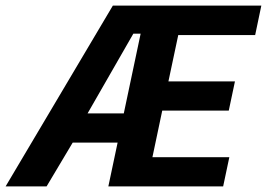

<svg xmlns="http://www.w3.org/2000/svg" viewBox="-40 -664 951 684"><path d="M-20 0 362 -644H891L869 -539H595L560 -374H797L775 -270H538L503 -104H777L755 0H346L379 -156H219L126 0ZM272 -260H401L461 -544H435Z"/></svg>

Font: Kanit Medium
Style: Italic
Weight: 500
Italic angle: -12°
Designer: Katatrad Team
Foundry: CadsonDemak
Version: Version 2.000; ttfautohint (v1.8.3)